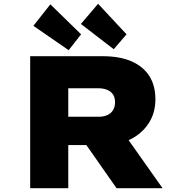

<svg xmlns="http://www.w3.org/2000/svg" viewBox="-20 -998 975 1018"><path d="M140 0V-700H523Q616 -700 678 -672.5Q740 -645 772 -594.5Q804 -544 804 -472Q804 -400 769 -345.5Q734 -291 673 -260Q612 -229 534 -229H342V0ZM598 0 377 -316 601 -341 842 0ZM342 -379H505Q529 -379 548.5 -387.5Q568 -396 579 -413.5Q590 -431 590 -456Q590 -481 579 -497.5Q568 -514 547.5 -522Q527 -530 502 -530H342ZM583 -737 409 -871 500 -978 651 -816ZM344 -732 157 -861 247 -975 410 -816Z"/></svg>

Font: Lexend Peta Black
Style: Regular
Weight: 900
Version: Version 1.007